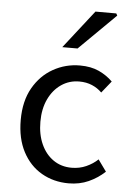

<svg xmlns="http://www.w3.org/2000/svg" viewBox="-53 -775 563 827"><g transform="rotate(5 228.0 -361.5)"><path d="M275 12Q210 12 158 -18Q106 -48 76 -105Q46 -162 46 -242Q46 -324 78.5 -381Q111 -438 164.5 -468Q218 -498 280 -498Q328 -498 362.5 -482Q397 -466 422 -441L381 -390Q363 -408 338.5 -418.5Q314 -429 283 -429Q240 -429 205.5 -405.5Q171 -382 151 -340Q131 -298 131 -242Q131 -187 150 -145Q169 -103 203 -79.5Q237 -56 282 -56Q316 -56 345 -69Q374 -82 395 -102L431 -52Q400 -23 361 -5.5Q322 12 275 12ZM197 -570 326 -735H416L421 -726L263 -570Z"/></g></svg>

Font: Source Sans 3
Style: Regular
Weight: 400
Designer: Paul D. Hunt
Foundry: Adobe
Version: Version 3.046;hotconv 1.0.118;makeotfexe 2.5.65603